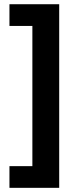

<svg xmlns="http://www.w3.org/2000/svg" viewBox="-20 -734 371 912"><path d="M24.9 55.2H133.8V-610.8H24.9V-713.9H261.2V158.2H24.9Z"/></svg>

Font: Samim FD
Style: Bold-FD
Weight: 700
Foundry: DejaVu fonts team - Redesigned by Saber Rastikerdar
Version: Version 4.0.1